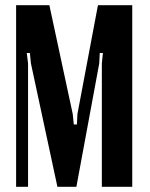

<svg xmlns="http://www.w3.org/2000/svg" viewBox="-20 -719 576 739"><path d="M489 0H372V-475L376 -515H364L362 -475L274 0H201L99 -475L95 -515H83L88 -475V0H42V-699H170L260 -280L264 -240H276L278 -280L357 -699H489Z"/></svg>

Font: Moniqa ExtBd Paragraph
Style: Regular
Weight: 800
Designer: Rajesh Rajput
Foundry: Rajesh Rajput
Version: Version 1.000